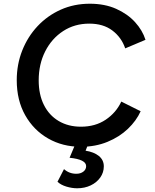

<svg xmlns="http://www.w3.org/2000/svg" viewBox="-20 -777 832 1032"><path d="M415 12Q317 12 239 -32.5Q161 -77 115.5 -157.5Q70 -238 70 -346Q70 -431 99.5 -505.5Q129 -580 182 -636.5Q235 -693 306.5 -725Q378 -757 463 -757Q543 -757 604.5 -729.5Q666 -702 706 -658Q746 -614 762 -563L653 -517Q633 -576 584 -613Q535 -650 460 -650Q381 -650 319.5 -610Q258 -570 223 -501Q188 -432 188 -345Q188 -269 216 -213Q244 -157 295.5 -126.5Q347 -96 415 -96Q492 -96 548 -133.5Q604 -171 632 -231L736 -179Q713 -128 667.5 -84.5Q622 -41 557.5 -14.5Q493 12 415 12ZM395 235Q367 235 337 226Q307 217 289 200L324 132Q352 157 390 157Q413 157 428 145.5Q443 134 443 116Q443 80 354 71L388 -10H457L440 33Q485 40 511.5 61.5Q538 83 538 117Q538 150 519 177Q500 204 467.5 219.5Q435 235 395 235Z"/></svg>

Font: Plus Jakarta Sans SemiBold
Style: Italic
Weight: 600
Italic angle: -8°
Designer: Gumpita Rahayu
Foundry: Tokotype
Version: Version 2.071; ttfautohint (v1.8.4.7-5d5b);gftools[0.9.29]